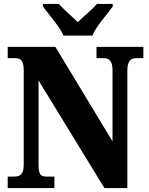

<svg xmlns="http://www.w3.org/2000/svg" viewBox="-20 -951 752 971"><path d="M301 -771H447C465 -816 523 -880 550 -918V-931H470C451 -908 400 -865 373 -839C347 -865 297 -908 278 -931H197V-918C225 -880 282 -816 301 -771ZM19 0H255V-58H217C187 -58 175 -65 175 -120V-544L508 0H624V-594C624 -641 641 -657 668 -657H705V-714H468V-657H507C530 -657 549 -643 549 -598V-236L260 -714H19V-657H56C79 -657 100 -650 100 -598V-120C100 -65 80 -58 48 -58H19Z"/></svg>

Font: Noto Serif Georgian Condensed Black
Style: Regular
Weight: 900
Width: 3
Designer: Monotype Design Team, Akaki Razmadze
Foundry: Google LLC
Version: Version 2.003